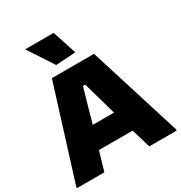

<svg xmlns="http://www.w3.org/2000/svg" viewBox="-230 -1161 1240 1318"><g transform="rotate(-30 390.0 -501.5)"><path d="M-5 -11 223 -740H557L785 -11V0H568L523 -151H256L212 0H-5ZM474 -322 443 -432 399 -587H381L336 -430L306 -322ZM294 -803 163 -1003H389L451 -813Z"/></g></svg>

Font: Plata Sans Black
Style: Regular
Weight: 900
Designer: Pablo Impallari, Andres Torresi, & Cristiano Sobral
Foundry: Pablo Impallari, Andres Torresi, & Cristiano Sobral
Version: Version 1.00;December 28, 2019;FontCreator 12.0.0.2547 64-bi